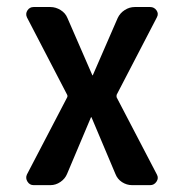

<svg xmlns="http://www.w3.org/2000/svg" viewBox="-20 -540 540 560"><path d="M58.6 -31.2 175.8 -255.9Q177.7 -259.8 175.8 -263.7L58.6 -489.3Q53.7 -500 60.1 -509.8Q66.4 -519.5 78.1 -519.5H127Q142.6 -519.5 156.7 -510.7Q170.9 -502 176.8 -487.3L249 -321.3Q249 -320.3 250 -320.3Q251 -320.3 251 -321.3L323.2 -487.3Q330.1 -502 343.8 -510.7Q357.4 -519.5 373 -519.5H418Q429.7 -519.5 436.5 -509.8Q443.4 -500 437.5 -489.3L320.3 -263.7Q319.3 -259.8 320.3 -255.9L437.5 -31.2Q443.4 -20.5 436.5 -10.3Q429.7 0 418 0H365.2Q349.6 0 335.9 -8.8Q322.3 -17.6 316.4 -33.2L247.1 -197.3Q247.1 -198.2 246.1 -198.2Q245.1 -198.2 245.1 -197.3L175.8 -33.2Q169.9 -18.6 156.2 -9.3Q142.6 0 127 0H78.1Q66.4 0 60.1 -10.3Q53.7 -20.5 58.6 -31.2Z"/></svg>

Font: Rounded-L Mgen+ 1m medium
Style: Regular
Weight: 500
Designer: [Source Han Sans]
Ryoko NISHIZUKA  (kana & ideographs); Paul D. Hunt (Latin, Greek & Cyrillic); Wenlong ZHANG  (bopomofo
Version: Version 1.059.20150602